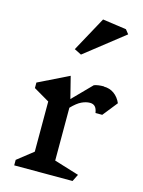

<svg xmlns="http://www.w3.org/2000/svg" viewBox="-131 -968 781 1046"><g transform="rotate(15 259.5 -445.5)"><path d="M513 -472 447 -389H409Q405 -414 394.5 -424.5Q384 -435 366 -435Q344 -435 319.5 -423.5Q295 -412 264 -380V-82L404 -39L384 1H55V-30L144 -100V-383L55 -435V-466L226 -550L257 -427L361 -533Q382 -541 416 -541V-540Q449 -540 474 -522Q499 -504 513 -472ZM470 -849 250 -676 210 -696 317 -892 451 -873Z"/></g></svg>

Font: Inknut Antiqua
Style: Regular
Weight: 400
Designer: Claus Eggers Sørensen
Foundry: Claus Eggers Sørensen
Version: Version 1.003; ttfautohint (v1.8.2) -l 8 -r 50 -G 200 -x 14 